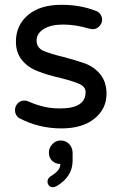

<svg xmlns="http://www.w3.org/2000/svg" viewBox="-20 -529 509 807"><path d="M59.6 -33.2Q43 -44.9 43 -66.4Q43 -82 54.2 -94.2Q65.4 -106.4 82 -106.4Q91.8 -106.4 99.6 -102.5Q132.8 -87.9 164.1 -80.6Q195.3 -73.2 232.4 -73.2Q339.8 -73.2 339.8 -141.6Q339.8 -163.1 316.4 -174.8Q292 -186.5 234.4 -201.2Q177.7 -213.9 139.6 -229.5Q97.7 -245.1 72.3 -276.4Q46.9 -307.6 46.9 -353.5Q46.9 -422.9 97.7 -465.8Q148.4 -508.8 238.3 -508.8Q316.4 -508.8 379.9 -484.4Q393.6 -480.5 401.4 -469.7Q409.2 -459 409.2 -446.3Q409.2 -430.7 397.5 -418.5Q385.7 -406.2 369.1 -406.2L356.4 -408.2Q297.9 -425.8 245.1 -425.8Q194.3 -425.8 164.1 -407.2Q133.8 -388.7 133.8 -358.4Q133.8 -330.1 160.2 -316.4Q188.5 -303.7 245.1 -290Q297.9 -276.4 338.9 -261.7Q378.9 -246.1 403.3 -214.4Q427.7 -182.6 427.7 -134.8Q427.7 -71.3 377 -30.3Q326.2 10.7 238.3 10.7Q141.6 10.7 59.6 -33.2ZM179.7 234.4Q179.7 221.7 191.4 212.9Q213.9 199.2 223.6 187.5Q233.4 175.8 233.4 160.2Q212.9 160.2 199.2 147Q185.5 133.8 185.5 112.3Q185.5 91.8 200.2 76.7Q214.8 61.5 235.4 61.5Q256.8 61.5 271 76.7Q285.2 91.8 285.2 114.3V146.5Q285.2 212.9 218.8 252.9Q209 257.8 202.1 257.8Q192.4 257.8 186 251Q179.7 244.1 179.7 234.4Z"/></svg>

Font: jf-openhuninn-1.0
Style: Regular
Weight: 400
Designer: [Kosugi Maru]
      Designed by Motoya company      

      [Varela Round]
      Joe Prince(Latin component); Avraham Co
Foundry: justfont CO.,LTD.
Version: 1.0